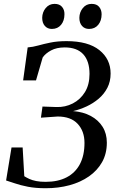

<svg xmlns="http://www.w3.org/2000/svg" viewBox="-20 -964 608 992"><path d="M216 8.5Q163.5 8.5 124 0.8Q84.5 -7 56.5 -16.8Q28.5 -26.5 11.5 -31.5L39.5 -202H97L105.5 -53.5Q117.5 -46 132.2 -39.2Q147 -32.5 167.5 -28.5Q188 -24.5 216 -24.5Q279.5 -24.5 324.2 -47.8Q369 -71 392.8 -116Q416.5 -161 416.5 -225.5Q416.5 -286.5 381.2 -324.2Q346 -362 278 -362L191.5 -356L199.5 -413.5L271.5 -411Q317 -409.5 356 -429.5Q395 -449.5 418.8 -488Q442.5 -526.5 442.5 -582Q442.5 -648.5 410 -683.8Q377.5 -719 314.5 -719Q272.5 -719 243.8 -703.5Q215 -688 200.5 -667L166 -548.5H99.5L123 -719Q149.5 -721 177.8 -729Q206 -737 241.5 -744.2Q277 -751.5 324 -751.5Q435.5 -751.5 493.5 -705Q551.5 -658.5 551.5 -584Q551.5 -543 534.8 -510.5Q518 -478 489.8 -454Q461.5 -430 427 -414Q392.5 -398 357.5 -390Q409.5 -386 448.8 -365Q488 -344 510 -309Q532 -274 532 -227Q532 -170 507.5 -126.5Q483 -83 439.8 -52.8Q396.5 -22.5 339.2 -7Q282 8.5 216 8.5ZM248 -814.5Q225.5 -814.5 211.8 -830Q198 -845.5 198 -872Q198.5 -901 216.2 -922.5Q234 -944 262 -944Q287.5 -944 300.5 -928.5Q313.5 -913 313 -890.5Q313 -857 295.5 -835.8Q278 -814.5 248 -814.5ZM440 -814.5Q417.5 -814.5 403.8 -830Q390 -845.5 390 -872Q390.5 -901 408 -922.5Q425.5 -944 453.5 -944Q479.5 -944 492.2 -928.5Q505 -913 505 -890.5Q505 -857 487.5 -835.8Q470 -814.5 440 -814.5Z"/></svg>

Font: Merriweather 120pt
Style: Italic
Weight: 400
Italic angle: -7.8°
Version: Version 2.101